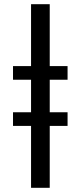

<svg xmlns="http://www.w3.org/2000/svg" viewBox="-20 -790 383 915"><path d="M42 -410H128V-255H42V-190H128V105H217V-190H302V-255H217V-410H302V-475H217V-770H128V-475H42Z"/></svg>

Font: Bounded Light
Style: Regular
Weight: 300
Designer: Vlad Churkin
Version: Version 3.0